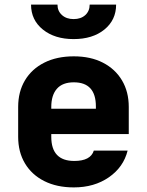

<svg xmlns="http://www.w3.org/2000/svg" viewBox="-20 -805 640 835"><path d="M301 10Q227 10 172.5 -17.5Q118 -45 88.5 -94.5Q59 -144 59 -210V-340Q59 -406 88.5 -455.5Q118 -505 172.5 -532.5Q227 -560 301 -560Q374 -560 427.5 -532.5Q481 -505 510.5 -455.5Q540 -406 540 -340V-222H203V-210Q203 -105 303 -105Q374 -105 388 -150H535Q517 -78 453.5 -34Q390 10 301 10ZM203 -332H397V-342Q397 -447 301 -447Q252 -447 227.5 -419Q203 -391 203 -340ZM300 -635Q218 -635 166.5 -676.5Q115 -718 115 -785H230Q230 -757 249.5 -739.5Q269 -722 300 -722Q332 -722 351 -739.5Q370 -757 370 -785H485Q485 -718 434 -676.5Q383 -635 300 -635Z"/></svg>

Font: Tiny ExtraBold
Style: Regular
Weight: 800
Designer: Philipp Nurullin, Konstantin Bulenkov
Foundry: JetBrains
Version: Version 2.251; ttfautohint (v1.8.4.7-5d5b)